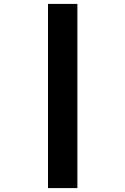

<svg xmlns="http://www.w3.org/2000/svg" viewBox="-20 -850 640 980"><path d="M375 110V-830H225V110Z"/></svg>

Font: Tekne LDO ExtraBold
Style: Regular
Weight: 800
Monospace: yes
Designer: Alessio Laiso, Mario Rullo, Paolo Rosset
Foundry: Alessio Laiso
Version: Version 1.000;hotconv 1.0.109;makeotfexe 2.5.65596